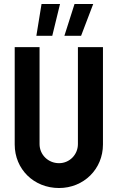

<svg xmlns="http://www.w3.org/2000/svg" viewBox="-20 -943 592 966"><path d="M277 3C401 3 498 -92 498 -216V-706H372V-218C372 -165 330 -122 277 -122C222 -122 179 -165 179 -218V-706H54V-216C54 -92 150 3 277 3ZM304 -763H388L449 -923H355ZM163 -763H243L282 -923H189Z"/></svg>

Font: Lineal
Style: Bold
Weight: 700
Designer: Created by Frank Adebiaye with contributions from Anton Moglia & Ariel Martín Pérez
Created by Frank ADEBIAYE with FontF
Foundry: Velvetyne Type Foundry
Version: Version 2.000;Glyphs 3.2 (3227)